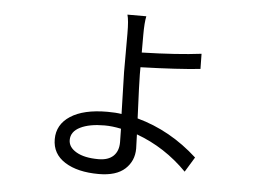

<svg xmlns="http://www.w3.org/2000/svg" viewBox="-49 -681 1098 801"><g transform="rotate(5 500.0 -280.5)"><path d="M468.8 -84Q468.8 -118.2 467.8 -140.6Q430.7 -148.4 398.4 -148.4Q335 -148.4 296.9 -129.4Q258.8 -110.4 258.8 -75.2Q258.8 -44.9 292.5 -25.4Q326.2 -5.9 384.8 -5.9Q425.8 -5.9 447.3 -26.4Q468.8 -46.9 468.8 -84ZM526.4 -403.3V-373Q526.4 -341.8 533.2 -189.5Q672.9 -151.4 786.1 -47.9L748 14.6Q656.2 -79.1 536.1 -123Q538.1 -74.2 538.1 -63.5Q538.1 -11.7 501.5 22Q464.8 55.7 391.6 55.7Q302.7 55.7 249.5 22Q196.3 -11.7 196.3 -73.2Q196.3 -134.8 251 -170.4Q305.7 -206.1 405.3 -206.1Q440.4 -206.1 464.8 -202.1Q460 -353.5 460 -377V-539.1Q460 -594.7 453.1 -617.2H532.2Q526.4 -589.8 526.4 -540V-464.8Q675.8 -468.8 775.4 -481.4L776.4 -418Q685.5 -408.2 526.4 -403.3Z"/></g></svg>

Font: Gen Shin Gothic Monospace Normal
Style: Regular
Weight: 350
Designer: [Source Han Sans]
Ryoko NISHIZUKA  (kana & ideographs); Paul D. Hunt (Latin, Greek & Cyrillic); Wenlong ZHANG  (bopomofo
Version: Version 1.002.20150607